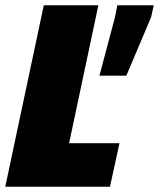

<svg xmlns="http://www.w3.org/2000/svg" viewBox="-28 -708 603 728"><path d="M-8 0 138 -688H345L234 -165H425L389 0ZM349 -421 408 -643 417 -688H555L545 -643L451 -421Z"/></svg>

Font: Saira Semi Condensed Black
Style: Italic
Weight: 900
Width: 4
Italic angle: -12°
Designer: Hector Gatti with collaboration of the Omnibus-Type team
Foundry: Omnibus-Type
Version: Version 1.001; ttfautohint (v1.8)